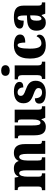

<svg xmlns="http://www.w3.org/2000/svg" viewBox="1252 -2066 823 3368"><g transform="rotate(-90 1664.0 -381.5)"><path d="M12 0H308V-58H305C266 -58 249 -67 249 -122V-305C249 -385 266 -457 309 -457C350 -457 361 -408 361 -323V0H589V-58H585C546 -58 533 -67 533 -128V-316C533 -392 552 -457 595 -457C635 -457 649 -408 649 -323V0H877V-58H873C834 -58 821 -67 821 -128V-358C821 -493 765 -550 668 -550C591 -550 547 -515 528 -468H523C503 -524 462 -550 395 -550C309 -550 272 -515 250 -469H245L233 -536H14V-483H17C56 -483 77 -474 77 -418V-125C77 -67 55 -58 16 -58H12Z M1125 10C1188 10 1228 -18 1253 -68H1257L1283 0H1485V-58H1474C1444 -58 1425 -61 1425 -119V-536H1202V-479H1205C1236 -479 1253 -474 1253 -418V-232C1253 -140 1237 -83 1196 -83C1156 -83 1148 -131 1148 -226V-536H923V-479H927C972 -479 975 -464 975 -407V-188C975 -55 1017 10 1125 10Z M1724 10C1862 10 1932 -61 1932 -168C1932 -270 1867 -309 1772 -343C1689 -372 1667 -390 1667 -431C1667 -466 1693 -485 1729 -485C1777 -485 1815 -450 1815 -384C1882 -384 1912 -407 1912 -453C1912 -501 1865 -549 1744 -549C1619 -549 1537 -496 1537 -383C1537 -284 1590 -242 1698 -204C1770 -178 1804 -159 1804 -118C1804 -85 1783 -56 1726 -56C1667 -56 1624 -94 1624 -182C1573 -182 1531 -162 1531 -106C1531 -41 1575 10 1724 10Z M2111 -623C2162 -623 2205 -648 2205 -698C2205 -750 2162 -773 2111 -773C2058 -773 2018 -750 2018 -698C2018 -648 2058 -623 2111 -623ZM1964 0H2267V-58H2257C2224 -58 2201 -73 2201 -128V-536H1957V-479H1974C2005 -479 2030 -463 2030 -412V-131C2030 -74 2007 -58 1974 -58H1964Z M2554 10C2699 10 2741 -54 2741 -105C2741 -125 2730 -142 2712 -152C2691 -104 2647 -67 2587 -67C2521 -67 2495 -135 2495 -267C2495 -435 2519 -485 2558 -485C2591 -485 2602 -422 2602 -350C2725 -350 2743 -402 2743 -444C2743 -498 2696 -550 2552 -550C2423 -550 2321 -483 2321 -266C2321 -58 2414 10 2554 10Z M2950 10C3013 10 3037 -9 3077 -62H3086L3108 0H3306V-58H3302C3262 -58 3250 -74 3250 -128V-381C3250 -506 3182 -550 3046 -550C2938 -550 2847 -519 2847 -446C2847 -397 2892 -377 2986 -377C2986 -447 3004 -485 3031 -485C3062 -485 3077 -449 3077 -374V-321L3005 -318C2875 -313 2810 -264 2810 -154C2810 -42 2873 10 2950 10ZM3020 -66C2996 -66 2986 -96 2986 -151C2986 -221 3002 -256 3051 -261L3078 -264V-191C3078 -116 3055 -66 3020 -66Z"/></g></svg>

Font: Noto Serif Georgian Condensed Black
Style: Regular
Weight: 900
Width: 3
Designer: Monotype Design Team, Akaki Razmadze
Foundry: Google LLC
Version: Version 2.003